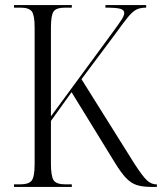

<svg xmlns="http://www.w3.org/2000/svg" viewBox="-20 -734 636 754"><path d="M35 0V-10H59Q93 -10 104.5 -25Q116 -40 116 -90V-626Q116 -674 105 -689Q94 -704 60 -704H35V-714H262V-704H236Q201 -704 190.5 -689Q180 -674 180 -625V-277L418 -601Q446 -639 457 -656Q468 -673 468 -683Q468 -695 452.5 -699.5Q437 -704 394 -704V-714H554V-704Q531 -704 516 -696.5Q501 -689 483.5 -668Q466 -647 436 -605L300 -423L508 -91Q541 -40 558 -25Q575 -10 593 -10H596V0H574Q539 0 516.5 -7.5Q494 -15 474.5 -35.5Q455 -56 430 -97L261 -372L180 -259V-92Q180 -41 191 -25.5Q202 -10 237 -10H262V0Z"/></svg>

Font: Noto Serif Display Condensed Light
Style: Regular
Weight: 300
Width: 3
Designer: Monotype Design Team
Foundry: Monotype Imaging Inc.
Version: Version 2.009